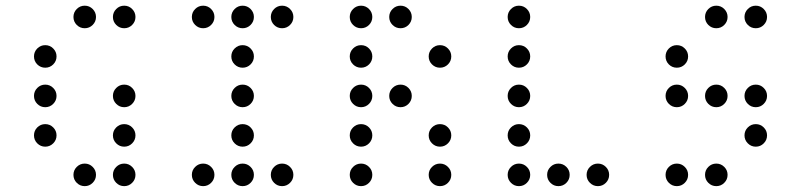

<svg xmlns="http://www.w3.org/2000/svg" viewBox="-20 -674 2774 665"><path d="M312.5 -615.2Q312.5 -599.1 301 -587.6Q289.6 -576.2 273.4 -576.2Q257.3 -576.2 245.8 -587.6Q234.4 -599.1 234.4 -615.2Q234.4 -631.3 245.8 -642.8Q257.3 -654.3 273.4 -654.3Q289.6 -654.3 301 -642.8Q312.5 -631.3 312.5 -615.2ZM449.2 -615.2Q449.2 -599.1 437.7 -587.6Q426.3 -576.2 410.2 -576.2Q394 -576.2 382.6 -587.6Q371.1 -599.1 371.1 -615.2Q371.1 -631.3 382.6 -642.8Q394 -654.3 410.2 -654.3Q426.3 -654.3 437.7 -642.8Q449.2 -631.3 449.2 -615.2ZM175.8 -478.5Q175.8 -462.4 164.3 -450.9Q152.8 -439.5 136.7 -439.5Q120.6 -439.5 109.1 -450.9Q97.7 -462.4 97.7 -478.5Q97.7 -494.6 109.1 -506.1Q120.6 -517.6 136.7 -517.6Q152.8 -517.6 164.3 -506.1Q175.8 -494.6 175.8 -478.5ZM175.8 -341.8Q175.8 -325.7 164.3 -314.2Q152.8 -302.7 136.7 -302.7Q120.6 -302.7 109.1 -314.2Q97.7 -325.7 97.7 -341.8Q97.7 -357.9 109.1 -369.4Q120.6 -380.9 136.7 -380.9Q152.8 -380.9 164.3 -369.4Q175.8 -357.9 175.8 -341.8ZM449.2 -341.8Q449.2 -325.7 437.7 -314.2Q426.3 -302.7 410.2 -302.7Q394 -302.7 382.6 -314.2Q371.1 -325.7 371.1 -341.8Q371.1 -357.9 382.6 -369.4Q394 -380.9 410.2 -380.9Q426.3 -380.9 437.7 -369.4Q449.2 -357.9 449.2 -341.8ZM175.8 -205.1Q175.8 -189 164.3 -177.5Q152.8 -166 136.7 -166Q120.6 -166 109.1 -177.5Q97.7 -189 97.7 -205.1Q97.7 -221.2 109.1 -232.7Q120.6 -244.1 136.7 -244.1Q152.8 -244.1 164.3 -232.7Q175.8 -221.2 175.8 -205.1ZM449.2 -205.1Q449.2 -189 437.7 -177.5Q426.3 -166 410.2 -166Q394 -166 382.6 -177.5Q371.1 -189 371.1 -205.1Q371.1 -221.2 382.6 -232.7Q394 -244.1 410.2 -244.1Q426.3 -244.1 437.7 -232.7Q449.2 -221.2 449.2 -205.1ZM312.5 -68.4Q312.5 -52.2 301 -40.8Q289.6 -29.3 273.4 -29.3Q257.3 -29.3 245.8 -40.8Q234.4 -52.2 234.4 -68.4Q234.4 -84.5 245.8 -95.9Q257.3 -107.4 273.4 -107.4Q289.6 -107.4 301 -95.9Q312.5 -84.5 312.5 -68.4ZM449.2 -68.4Q449.2 -52.2 437.7 -40.8Q426.3 -29.3 410.2 -29.3Q394 -29.3 382.6 -40.8Q371.1 -52.2 371.1 -68.4Q371.1 -84.5 382.6 -95.9Q394 -107.4 410.2 -107.4Q426.3 -107.4 437.7 -95.9Q449.2 -84.5 449.2 -68.4Z M722.7 -615.2Q722.7 -599.1 711.2 -587.6Q699.7 -576.2 683.6 -576.2Q667.5 -576.2 656 -587.6Q644.5 -599.1 644.5 -615.2Q644.5 -631.3 656 -642.8Q667.5 -654.3 683.6 -654.3Q699.7 -654.3 711.2 -642.8Q722.7 -631.3 722.7 -615.2ZM859.4 -615.2Q859.4 -599.1 847.9 -587.6Q836.4 -576.2 820.3 -576.2Q804.2 -576.2 792.7 -587.6Q781.2 -599.1 781.2 -615.2Q781.2 -631.3 792.7 -642.8Q804.2 -654.3 820.3 -654.3Q836.4 -654.3 847.9 -642.8Q859.4 -631.3 859.4 -615.2ZM996.1 -615.2Q996.1 -599.1 984.6 -587.6Q973.1 -576.2 957 -576.2Q940.9 -576.2 929.4 -587.6Q918 -599.1 918 -615.2Q918 -631.3 929.4 -642.8Q940.9 -654.3 957 -654.3Q973.1 -654.3 984.6 -642.8Q996.1 -631.3 996.1 -615.2ZM859.4 -478.5Q859.4 -462.4 847.9 -450.9Q836.4 -439.5 820.3 -439.5Q804.2 -439.5 792.7 -450.9Q781.2 -462.4 781.2 -478.5Q781.2 -494.6 792.7 -506.1Q804.2 -517.6 820.3 -517.6Q836.4 -517.6 847.9 -506.1Q859.4 -494.6 859.4 -478.5ZM859.4 -341.8Q859.4 -325.7 847.9 -314.2Q836.4 -302.7 820.3 -302.7Q804.2 -302.7 792.7 -314.2Q781.2 -325.7 781.2 -341.8Q781.2 -357.9 792.7 -369.4Q804.2 -380.9 820.3 -380.9Q836.4 -380.9 847.9 -369.4Q859.4 -357.9 859.4 -341.8ZM859.4 -205.1Q859.4 -189 847.9 -177.5Q836.4 -166 820.3 -166Q804.2 -166 792.7 -177.5Q781.2 -189 781.2 -205.1Q781.2 -221.2 792.7 -232.7Q804.2 -244.1 820.3 -244.1Q836.4 -244.1 847.9 -232.7Q859.4 -221.2 859.4 -205.1ZM722.7 -68.4Q722.7 -52.2 711.2 -40.8Q699.7 -29.3 683.6 -29.3Q667.5 -29.3 656 -40.8Q644.5 -52.2 644.5 -68.4Q644.5 -84.5 656 -95.9Q667.5 -107.4 683.6 -107.4Q699.7 -107.4 711.2 -95.9Q722.7 -84.5 722.7 -68.4ZM859.4 -68.4Q859.4 -52.2 847.9 -40.8Q836.4 -29.3 820.3 -29.3Q804.2 -29.3 792.7 -40.8Q781.2 -52.2 781.2 -68.4Q781.2 -84.5 792.7 -95.9Q804.2 -107.4 820.3 -107.4Q836.4 -107.4 847.9 -95.9Q859.4 -84.5 859.4 -68.4ZM996.1 -68.4Q996.1 -52.2 984.6 -40.8Q973.1 -29.3 957 -29.3Q940.9 -29.3 929.4 -40.8Q918 -52.2 918 -68.4Q918 -84.5 929.4 -95.9Q940.9 -107.4 957 -107.4Q973.1 -107.4 984.6 -95.9Q996.1 -84.5 996.1 -68.4Z M1269.5 -615.2Q1269.5 -599.1 1258.1 -587.6Q1246.6 -576.2 1230.5 -576.2Q1214.4 -576.2 1202.9 -587.6Q1191.4 -599.1 1191.4 -615.2Q1191.4 -631.3 1202.9 -642.8Q1214.4 -654.3 1230.5 -654.3Q1246.6 -654.3 1258.1 -642.8Q1269.5 -631.3 1269.5 -615.2ZM1406.2 -615.2Q1406.2 -599.1 1394.8 -587.6Q1383.3 -576.2 1367.2 -576.2Q1351.1 -576.2 1339.6 -587.6Q1328.1 -599.1 1328.1 -615.2Q1328.1 -631.3 1339.6 -642.8Q1351.1 -654.3 1367.2 -654.3Q1383.3 -654.3 1394.8 -642.8Q1406.2 -631.3 1406.2 -615.2ZM1269.5 -478.5Q1269.5 -462.4 1258.1 -450.9Q1246.6 -439.5 1230.5 -439.5Q1214.4 -439.5 1202.9 -450.9Q1191.4 -462.4 1191.4 -478.5Q1191.4 -494.6 1202.9 -506.1Q1214.4 -517.6 1230.5 -517.6Q1246.6 -517.6 1258.1 -506.1Q1269.5 -494.6 1269.5 -478.5ZM1543 -478.5Q1543 -462.4 1531.5 -450.9Q1520 -439.5 1503.9 -439.5Q1487.8 -439.5 1476.3 -450.9Q1464.8 -462.4 1464.8 -478.5Q1464.8 -494.6 1476.3 -506.1Q1487.8 -517.6 1503.9 -517.6Q1520 -517.6 1531.5 -506.1Q1543 -494.6 1543 -478.5ZM1269.5 -341.8Q1269.5 -325.7 1258.1 -314.2Q1246.6 -302.7 1230.5 -302.7Q1214.4 -302.7 1202.9 -314.2Q1191.4 -325.7 1191.4 -341.8Q1191.4 -357.9 1202.9 -369.4Q1214.4 -380.9 1230.5 -380.9Q1246.6 -380.9 1258.1 -369.4Q1269.5 -357.9 1269.5 -341.8ZM1406.2 -341.8Q1406.2 -325.7 1394.8 -314.2Q1383.3 -302.7 1367.2 -302.7Q1351.1 -302.7 1339.6 -314.2Q1328.1 -325.7 1328.1 -341.8Q1328.1 -357.9 1339.6 -369.4Q1351.1 -380.9 1367.2 -380.9Q1383.3 -380.9 1394.8 -369.4Q1406.2 -357.9 1406.2 -341.8ZM1269.5 -205.1Q1269.5 -189 1258.1 -177.5Q1246.6 -166 1230.5 -166Q1214.4 -166 1202.9 -177.5Q1191.4 -189 1191.4 -205.1Q1191.4 -221.2 1202.9 -232.7Q1214.4 -244.1 1230.5 -244.1Q1246.6 -244.1 1258.1 -232.7Q1269.5 -221.2 1269.5 -205.1ZM1543 -205.1Q1543 -189 1531.5 -177.5Q1520 -166 1503.9 -166Q1487.8 -166 1476.3 -177.5Q1464.8 -189 1464.8 -205.1Q1464.8 -221.2 1476.3 -232.7Q1487.8 -244.1 1503.9 -244.1Q1520 -244.1 1531.5 -232.7Q1543 -221.2 1543 -205.1ZM1269.5 -68.4Q1269.5 -52.2 1258.1 -40.8Q1246.6 -29.3 1230.5 -29.3Q1214.4 -29.3 1202.9 -40.8Q1191.4 -52.2 1191.4 -68.4Q1191.4 -84.5 1202.9 -95.9Q1214.4 -107.4 1230.5 -107.4Q1246.6 -107.4 1258.1 -95.9Q1269.5 -84.5 1269.5 -68.4ZM1543 -68.4Q1543 -52.2 1531.5 -40.8Q1520 -29.3 1503.9 -29.3Q1487.8 -29.3 1476.3 -40.8Q1464.8 -52.2 1464.8 -68.4Q1464.8 -84.5 1476.3 -95.9Q1487.8 -107.4 1503.9 -107.4Q1520 -107.4 1531.5 -95.9Q1543 -84.5 1543 -68.4Z M1816.4 -615.2Q1816.4 -599.1 1804.9 -587.6Q1793.5 -576.2 1777.3 -576.2Q1761.2 -576.2 1749.8 -587.6Q1738.3 -599.1 1738.3 -615.2Q1738.3 -631.3 1749.8 -642.8Q1761.2 -654.3 1777.3 -654.3Q1793.5 -654.3 1804.9 -642.8Q1816.4 -631.3 1816.4 -615.2ZM1816.4 -478.5Q1816.4 -462.4 1804.9 -450.9Q1793.5 -439.5 1777.3 -439.5Q1761.2 -439.5 1749.8 -450.9Q1738.3 -462.4 1738.3 -478.5Q1738.3 -494.6 1749.8 -506.1Q1761.2 -517.6 1777.3 -517.6Q1793.5 -517.6 1804.9 -506.1Q1816.4 -494.6 1816.4 -478.5ZM1816.4 -341.8Q1816.4 -325.7 1804.9 -314.2Q1793.5 -302.7 1777.3 -302.7Q1761.2 -302.7 1749.8 -314.2Q1738.3 -325.7 1738.3 -341.8Q1738.3 -357.9 1749.8 -369.4Q1761.2 -380.9 1777.3 -380.9Q1793.5 -380.9 1804.9 -369.4Q1816.4 -357.9 1816.4 -341.8ZM1816.4 -205.1Q1816.4 -189 1804.9 -177.5Q1793.5 -166 1777.3 -166Q1761.2 -166 1749.8 -177.5Q1738.3 -189 1738.3 -205.1Q1738.3 -221.2 1749.8 -232.7Q1761.2 -244.1 1777.3 -244.1Q1793.5 -244.1 1804.9 -232.7Q1816.4 -221.2 1816.4 -205.1ZM1816.4 -68.4Q1816.4 -52.2 1804.9 -40.8Q1793.5 -29.3 1777.3 -29.3Q1761.2 -29.3 1749.8 -40.8Q1738.3 -52.2 1738.3 -68.4Q1738.3 -84.5 1749.8 -95.9Q1761.2 -107.4 1777.3 -107.4Q1793.5 -107.4 1804.9 -95.9Q1816.4 -84.5 1816.4 -68.4ZM1953.1 -68.4Q1953.1 -52.2 1941.7 -40.8Q1930.2 -29.3 1914.1 -29.3Q1897.9 -29.3 1886.5 -40.8Q1875 -52.2 1875 -68.4Q1875 -84.5 1886.5 -95.9Q1897.9 -107.4 1914.1 -107.4Q1930.2 -107.4 1941.7 -95.9Q1953.1 -84.5 1953.1 -68.4ZM2089.8 -68.4Q2089.8 -52.2 2078.4 -40.8Q2066.9 -29.3 2050.8 -29.3Q2034.7 -29.3 2023.2 -40.8Q2011.7 -52.2 2011.7 -68.4Q2011.7 -84.5 2023.2 -95.9Q2034.7 -107.4 2050.8 -107.4Q2066.9 -107.4 2078.4 -95.9Q2089.8 -84.5 2089.8 -68.4Z M2500 -615.2Q2500 -599.1 2488.5 -587.6Q2477.1 -576.2 2460.9 -576.2Q2444.8 -576.2 2433.3 -587.6Q2421.9 -599.1 2421.9 -615.2Q2421.9 -631.3 2433.3 -642.8Q2444.8 -654.3 2460.9 -654.3Q2477.1 -654.3 2488.5 -642.8Q2500 -631.3 2500 -615.2ZM2636.7 -615.2Q2636.7 -599.1 2625.2 -587.6Q2613.8 -576.2 2597.7 -576.2Q2581.5 -576.2 2570.1 -587.6Q2558.6 -599.1 2558.6 -615.2Q2558.6 -631.3 2570.1 -642.8Q2581.5 -654.3 2597.7 -654.3Q2613.8 -654.3 2625.2 -642.8Q2636.7 -631.3 2636.7 -615.2ZM2363.3 -478.5Q2363.3 -462.4 2351.8 -450.9Q2340.3 -439.5 2324.2 -439.5Q2308.1 -439.5 2296.6 -450.9Q2285.2 -462.4 2285.2 -478.5Q2285.2 -494.6 2296.6 -506.1Q2308.1 -517.6 2324.2 -517.6Q2340.3 -517.6 2351.8 -506.1Q2363.3 -494.6 2363.3 -478.5ZM2363.3 -341.8Q2363.3 -325.7 2351.8 -314.2Q2340.3 -302.7 2324.2 -302.7Q2308.1 -302.7 2296.6 -314.2Q2285.2 -325.7 2285.2 -341.8Q2285.2 -357.9 2296.6 -369.4Q2308.1 -380.9 2324.2 -380.9Q2340.3 -380.9 2351.8 -369.4Q2363.3 -357.9 2363.3 -341.8ZM2500 -341.8Q2500 -325.7 2488.5 -314.2Q2477.1 -302.7 2460.9 -302.7Q2444.8 -302.7 2433.3 -314.2Q2421.9 -325.7 2421.9 -341.8Q2421.9 -357.9 2433.3 -369.4Q2444.8 -380.9 2460.9 -380.9Q2477.1 -380.9 2488.5 -369.4Q2500 -357.9 2500 -341.8ZM2636.7 -341.8Q2636.7 -325.7 2625.2 -314.2Q2613.8 -302.7 2597.7 -302.7Q2581.5 -302.7 2570.1 -314.2Q2558.6 -325.7 2558.6 -341.8Q2558.6 -357.9 2570.1 -369.4Q2581.5 -380.9 2597.7 -380.9Q2613.8 -380.9 2625.2 -369.4Q2636.7 -357.9 2636.7 -341.8ZM2636.7 -205.1Q2636.7 -189 2625.2 -177.5Q2613.8 -166 2597.7 -166Q2581.5 -166 2570.1 -177.5Q2558.6 -189 2558.6 -205.1Q2558.6 -221.2 2570.1 -232.7Q2581.5 -244.1 2597.7 -244.1Q2613.8 -244.1 2625.2 -232.7Q2636.7 -221.2 2636.7 -205.1ZM2363.3 -68.4Q2363.3 -52.2 2351.8 -40.8Q2340.3 -29.3 2324.2 -29.3Q2308.1 -29.3 2296.6 -40.8Q2285.2 -52.2 2285.2 -68.4Q2285.2 -84.5 2296.6 -95.9Q2308.1 -107.4 2324.2 -107.4Q2340.3 -107.4 2351.8 -95.9Q2363.3 -84.5 2363.3 -68.4ZM2500 -68.4Q2500 -52.2 2488.5 -40.8Q2477.1 -29.3 2460.9 -29.3Q2444.8 -29.3 2433.3 -40.8Q2421.9 -52.2 2421.9 -68.4Q2421.9 -84.5 2433.3 -95.9Q2444.8 -107.4 2460.9 -107.4Q2477.1 -107.4 2488.5 -95.9Q2500 -84.5 2500 -68.4Z"/></svg>

Font: DatDot Light
Style: Regular
Weight: 300
Designer: GGBot
Version: 1.00